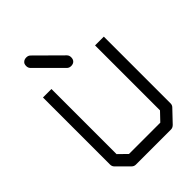

<svg xmlns="http://www.w3.org/2000/svg" viewBox="-218 -885 928 928"><g transform="rotate(-45 246.0 -420.5)"><path d="M118 -783Q126 -791 140 -791Q153 -791 161 -783L286 -659Q294 -651 294 -638Q294 -624 286 -616Q278 -608 264 -608Q251 -608 243 -616L118 -741Q110 -749 110 -762Q110 -776.5 118 -783ZM60 -597H118V-152L161 -110H375L416 -153V-597H476V-141Q476 -129 468 -121L410 -60Q400 -50 388 -50H148Q136 -50 127 -59L68 -118Q60 -126 60 -139Z"/></g></svg>

Font: IBM 3270 Semi-Condensed
Style: Condensed
Weight: 400
Monospace: yes
Version: Version 2.3.1